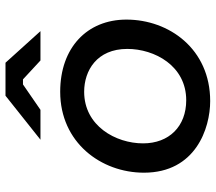

<svg xmlns="http://www.w3.org/2000/svg" viewBox="-62 -698 766 681"><g transform="rotate(-90 320.5 -357.0)"><path d="M303 6C488 6 592 -140 592 -291C592 -431 492 -526 336 -526C156 -526 49 -381 49 -229C49 -46 206 6 303 6ZM306 -79C213 -79 153 -140 153 -232C153 -329 215 -441 336 -441C411 -441 488 -396 488 -288C488 -191 428 -79 306 -79ZM551 -596 439 -720H322L166 -596H272L362 -658H380L447 -596Z"/></g></svg>

Font: Fixel Display 20240404 Medium
Style: Italic
Weight: 500
Italic angle: -10°
Designer: AlfaBravo + MacPaw
Foundry: Kyrylo Tkachov, Marchela Mozhyna, Serhii Makarenko, Maria Weinstein, Zakhar Kryvoshyya
Version: Version 1.211;Glyphs 3.2 (3225)